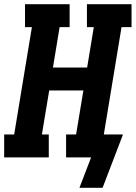

<svg xmlns="http://www.w3.org/2000/svg" viewBox="-21 -755 651 921"><path d="M471 146H360L416 0H296V-110H344L379 -321H215L180 -110H213V0H-1V-110H47L132 -625H99V-735H313V-625H265L233 -431H397L429 -625H396V-735H610V-625H562L477 -110H569Z"/></svg>

Font: Iosevka Curly Slab XBdEx
Style: Italic
Weight: 800
Width: 7
Italic angle: -9°
Monospace: yes
Designer: Belleve Invis
Foundry: Belleve Invis
Version: Version 11.1.0; ttfautohint (v1.8.3)